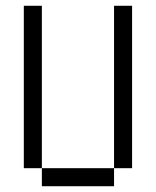

<svg xmlns="http://www.w3.org/2000/svg" viewBox="-20 -645 540 665"><path d="M125 -62.5V0H375V-62.5ZM125 -62.5V-625H62.5V-62.5ZM375 -62.5H437.5V-625H375Z"/></svg>

Font: BFUnifontExMono
Style: Regular
Weight: 500
Version: Version 15.0.06